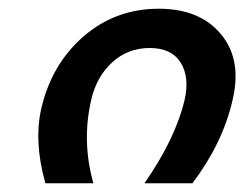

<svg xmlns="http://www.w3.org/2000/svg" viewBox="-20 -440 560 440"><path d="M344 -420Q438 -420 486.5 -361.5Q535 -303 513 -211Q491 -113 421 -20H311Q382 -122 403 -211Q415 -263 394 -296.5Q373 -330 323 -330Q273 -330 237 -297Q201 -264 189 -211Q167 -116 194 -20H84Q57 -116 75 -193Q99 -294 172 -357Q245 -420 344 -420Z"/></svg>

Font: Miedinger
Style: Bold-Italic
Weight: 700
Italic angle: -13°
Version: Version 001.000